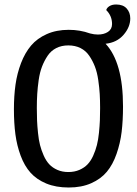

<svg xmlns="http://www.w3.org/2000/svg" viewBox="-20 -813 610 855"><path d="M560.1 -731Q560.1 -692.4 530.3 -658Q500.5 -623.5 450.2 -618.2Q527.8 -535.2 527.8 -338.9Q527.8 -276.4 521.7 -225.8Q515.6 -175.3 499 -127.7Q482.4 -80.1 455.8 -48.1Q429.2 -16.1 386.2 2.9Q343.3 22 286.1 22Q229 22 186 4.2Q143.1 -13.7 116 -43.9Q88.9 -74.2 72 -119.6Q55.2 -165 48.6 -214.8Q42 -264.6 42 -327.1Q42 -386.2 49.1 -436.3Q56.2 -486.3 73.7 -532.2Q91.3 -578.1 118.4 -610.1Q145.5 -642.1 188.2 -661.1Q231 -680.2 286.1 -680.2Q336.4 -680.2 380.9 -664.1Q399.4 -659.2 416 -659.2Q442.9 -659.2 460.9 -671.1Q479 -683.1 479 -706.1Q479 -742.2 453.1 -768.1Q455.6 -778.3 467.3 -785.6Q479 -793 497.1 -793Q528.3 -793 544.2 -775.1Q560.1 -757.3 560.1 -731ZM284.2 -46.9Q311.5 -46.9 333.5 -56.4Q355.5 -65.9 370.1 -81.3Q384.8 -96.7 395.3 -120.4Q405.8 -144 411.6 -167.2Q417.5 -190.4 420.7 -221.7Q423.8 -252.9 424.8 -276.9Q425.8 -300.8 425.8 -332Q425.8 -366.2 424.1 -394.5Q422.4 -422.9 417.5 -456.8Q412.6 -490.7 402.6 -516.6Q392.6 -542.5 377.4 -564.7Q362.3 -586.9 338.6 -598.9Q314.9 -610.8 284.2 -610.8Q253.9 -610.8 230.5 -598.9Q207 -586.9 192.1 -564.7Q177.2 -542.5 167.2 -516.6Q157.2 -490.7 152.3 -456.8Q147.5 -422.9 145.8 -394.3Q144 -365.7 144 -332Q144 -301.3 145 -276.9Q146 -252.4 149.2 -221.4Q152.3 -190.4 158.2 -167.2Q164.1 -144 174.6 -120.4Q185.1 -96.7 199.5 -81.3Q213.9 -65.9 235.6 -56.4Q257.3 -46.9 284.2 -46.9Z"/></svg>

Font: Sansita Light
Style: Regular
Weight: 300
Designer: Pablo Cosgaya
Foundry: Omnibus-Type
Version: Version 1.006;hotconv 1.0.109;makeotfexe 2.5.65596